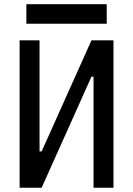

<svg xmlns="http://www.w3.org/2000/svg" viewBox="-20 -883 626 903"><path d="M126 0V-170.9H175.8L410.2 -693.4H439.5V-522.5H410.2L175.8 0ZM72.3 0V-693.4H166V0ZM419.9 0V-693.4H513.7V0ZM104 -771.5V-863.3H481.9V-771.5Z"/></svg>

Font: Cascadia Code PL
Style: Regular
Weight: 400
Monospace: yes
Designer: Aaron Bell
Foundry: Saja Typeworks
Version: Version 2102.003